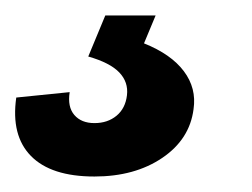

<svg xmlns="http://www.w3.org/2000/svg" viewBox="-69 -20 325 248"><path d="M53 208Q-3 208 -29 181.5Q-55 155 -48 106L21 99Q18 118 27 128.5Q36 139 53 139Q70 139 81.5 129.5Q93 120 95 103Q97 86 85 73.5Q73 61 45 53L67 0H132L117 36Q152 50 168.5 72Q185 94 181 121Q176 160 140.5 184Q105 208 53 208Z"/></svg>

Font: Pathway Extreme 8pt Thin 12pt
Style: Bold Italic
Weight: 700
Italic angle: -8°
Version: Version 1.001;gftools[0.9.26]